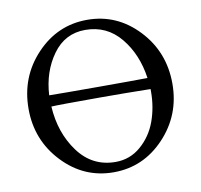

<svg xmlns="http://www.w3.org/2000/svg" viewBox="-75 -730 857 819"><g transform="rotate(-10 353.5 -320.0)"><path d="M42 -319.3Q42 -457 133.3 -553.7Q224.6 -650.4 353.5 -650.4Q482.4 -650.4 573.7 -553.7Q665 -457 665 -319.3Q665 -183.6 573.7 -86.9Q482.4 9.8 353.5 9.8Q224.6 9.8 133.3 -86.9Q42 -183.6 42 -319.3ZM569.3 -301.8V-312.5Q460 -314.5 351.6 -314.5Q169.9 -314.5 139.6 -312.5Q146.5 -197.3 207.5 -114.7Q268.6 -32.2 369.1 -32.2Q431.6 -32.2 478.5 -72.8Q525.4 -113.3 547.4 -173.3Q569.3 -233.4 569.3 -301.8ZM337.9 -609.4Q250 -609.4 197.3 -536.1Q144.5 -462.9 138.7 -361.3Q194.3 -360.4 351.6 -360.4Q508.8 -360.4 564.5 -361.3Q549.8 -465.8 490.7 -537.6Q431.6 -609.4 337.9 -609.4Z"/></g></svg>

Font: Crimson Text
Style: Regular
Weight: 400
Version: Version 0.13